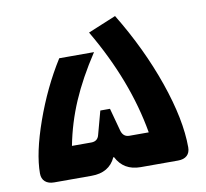

<svg xmlns="http://www.w3.org/2000/svg" viewBox="-72 -704 839 783"><g transform="rotate(-10 347.5 -312.5)"><path d="M40 -46Q40 -130 85.5 -258.5Q131 -387 199 -495H343Q280 -399 243 -313Q206 -227 188 -134H268Q295 -134 301 -160L327 -256H367L393 -160Q401 -134 426 -134H506Q468 -354 337 -577L453 -625Q546 -472 600 -316.5Q654 -161 654 -46Q654 -24 641 -12Q628 0 604 0H449Q379 0 349 -59H346Q319 0 246 0H91Q67 0 53.5 -12Q40 -24 40 -46Z"/></g></svg>

Font: Changa SemiBold
Style: Regular
Weight: 600
Designer: Eduardo Rodriguez Tunni
Foundry: Eduardo Rodriguez Tunni
Version: Version 2.002; ttfautohint (v1.5) -l 8 -r 50 -G 150 -x 14 -H